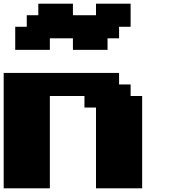

<svg xmlns="http://www.w3.org/2000/svg" viewBox="-20 -1020 915 1040"><path d="M500 0H750V-500H687.5V-562.5H625V-625H0V0H250V-500H437.5V-437.5H500ZM375 -750H562.5V-812.5H625V-875H687.5V-1000H500V-937.5H375V-1000H187.5V-937.5H125V-875H62.5V-750H250V-812.5H375Z"/></svg>

Font: Faithful 32x
Style: Bold
Weight: 400
Foundry: Faithful Resource Pack
Version: Version 1.0; January 27, 2023